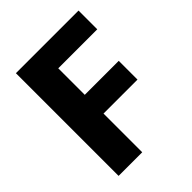

<svg xmlns="http://www.w3.org/2000/svg" viewBox="-192 -782 891 891"><g transform="rotate(-45 253.0 -337.0)"><path d="M443 -254H220V0H65V-674H476V-551H220V-377H443Z"/></g></svg>

Font: Hind Colombo
Style: Bold
Weight: 700
Designer: Jyotish Sonowal, Aditi Pimprikar
Foundry: Indian Type Foundry
Version: Version 1.000;PS 1.0;hotconv 1.0.86;makeotf.lib2.5.63406; tt